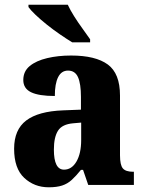

<svg xmlns="http://www.w3.org/2000/svg" viewBox="-20 -786 616 816"><path d="M187 10Q126 10 83 -30Q40 -70 40 -154Q40 -235 91.5 -274Q143 -313 248 -317L324 -320V-374Q324 -430 311.5 -458Q299 -486 269 -486Q241 -486 227 -458Q213 -430 213 -378Q145 -378 112 -394Q79 -410 79 -446Q79 -483 106.5 -505.5Q134 -528 180.5 -539Q227 -550 282 -550Q386 -550 438 -512Q490 -474 490 -380V-126Q490 -85 502 -70.5Q514 -56 546 -56H549V0H355L333 -64H324Q303 -38 285 -21.5Q267 -5 244 2.5Q221 10 187 10ZM252 -65Q285 -65 305 -99.5Q325 -134 325 -191V-265L291 -262Q244 -258 226.5 -230.5Q209 -203 209 -150Q209 -65 252 -65ZM287 -606Q264 -620 235.5 -639.5Q207 -659 179.5 -681Q152 -703 131 -723Q110 -743 101 -756V-766H268Q278 -744 295 -717Q312 -690 331 -664Q350 -638 363 -619V-606Z"/></svg>

Font: Noto Serif Myanmar SemiCondensed ExtraBold
Style: Regular
Weight: 800
Width: 4
Designer: Ben Mitchell and the Monotype Design Team
Foundry: Monotype Imaging Inc.
Version: Version 2.106; ttfautohint (v1.8.4.7-5d5b)